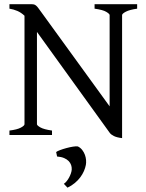

<svg xmlns="http://www.w3.org/2000/svg" viewBox="-20 -635 689 903"><path d="M24.4 0V-21Q60.5 -25.4 77.9 -34.7Q95.2 -43.9 95.2 -50.8V-561Q79.1 -576.2 61.3 -583.7Q43.5 -591.3 24.4 -594.2V-615.2H127.9Q135.3 -615.2 139.9 -614Q144.5 -612.8 149.4 -608.9Q154.3 -605 159.9 -597.4Q165.5 -589.8 174.8 -577.1L495.6 -134.8V-564Q495.6 -569.8 479.7 -579.3Q463.9 -588.9 424.8 -594.2V-615.2H625V-594.2Q589.8 -589.4 572 -580.1Q554.2 -570.8 554.2 -564V14.6Q529.8 11.7 515.9 4.9Q502 -2 496.1 -10.3L153.8 -484.9V-50.8Q153.8 -44.9 170.2 -35.6Q186.5 -26.4 224.6 -21V0ZM383.8 140.6Q381.3 154.3 374.8 169.4Q368.2 184.6 357.7 198.7Q347.2 212.9 332 225.6Q316.9 238.3 297.4 247.6L280.3 229.5Q286.6 225.6 293.2 217.5Q299.8 209.5 304.9 200Q310.1 190.4 313.5 180.4Q316.9 170.4 317.4 162.1Q317.9 151.4 314.5 141.1Q311 130.9 302.7 122.3Q294.4 113.8 281 108.2Q267.6 102.5 248.5 101.1L244.1 80.1Q248.5 76.2 262.2 71Q275.9 65.9 292 61.5Q308.1 57.1 323.2 54.7Q338.4 52.2 346.2 53.7Q358.4 59.6 366.7 70.3Q375 81.1 379.4 93.3Q383.8 105.5 384.8 117.9Q385.7 130.4 383.8 140.6Z"/></svg>

Font: Gentium Plus
Style: Regular
Weight: 400
Designer: J. Victor Gaultney, Annie Olsen, Iska Routamaa
Foundry: SIL International
Version: Version 1.510